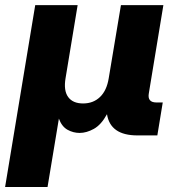

<svg xmlns="http://www.w3.org/2000/svg" viewBox="-50 -536 685 760"><path d="M-29.8 204.1 89.4 -515.6H257.3L209.5 -226.6Q201.2 -177.7 219.7 -152.1Q238.3 -126.5 278.8 -126.5Q319.3 -126.5 345.9 -152.1Q372.6 -177.7 380.4 -226.6L428.7 -515.6H596.7L539.1 -166.5Q532.7 -130.4 569.3 -130.4H594.2L572.8 0H493.7Q386.7 0 373.5 -84Q350.6 -42 321.5 -25.9Q292.5 -9.8 265.1 -9.8Q240.2 -9.8 217.5 -22.2Q194.8 -34.7 183.1 -66.4L138.2 204.1Z"/></svg>

Font: Inter Display ExtraBold
Style: Italic
Weight: 800
Italic angle: -9.39999°
Designer: Rasmus Andersson
Foundry: rsms
Version: Version 4.000;git-a52131595